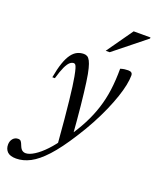

<svg xmlns="http://www.w3.org/2000/svg" viewBox="-250 -785 914 1135"><g transform="rotate(20 207.5 -218.0)"><path d="M46.5 -271H30.5Q40.5 -327 53.5 -364.5Q66.5 -402 82.8 -424Q99 -446 118.2 -455.2Q137.5 -464.5 159.5 -464.5Q172 -464.5 181.5 -458.8Q191 -453 199 -437.8Q207 -422.5 214 -395Q221.5 -368 229.2 -312.5Q237 -257 245.8 -171.2Q254.5 -85.5 263.5 33L196 94.5Q189 6 182.8 -60.8Q176.5 -127.5 171.2 -176.5Q166 -225.5 161.2 -260.2Q156.5 -295 152 -319Q146 -351.5 141.2 -367.2Q136.5 -383 132 -388Q127.5 -393 121.5 -393Q109.5 -393 97.5 -382.8Q85.5 -372.5 73 -346Q60.5 -319.5 46.5 -271ZM223 42 237.5 25Q279 -34 308 -90Q337 -146 355.2 -202.8Q373.5 -259.5 381.8 -321.5Q390 -383.5 390 -455.5Q404.5 -460 415.8 -461.5Q427 -463 438.5 -463Q452.5 -463 459.2 -457.5Q466 -452 466 -440Q466 -414.5 459 -379.5Q452 -344.5 437.5 -301.5Q423 -258.5 401.5 -209.2Q380 -160 351.2 -106.2Q322.5 -52.5 286 4Q226 98.5 175.8 153.2Q125.5 208 81 231Q36.5 254 -7 254Q-45.5 254 -62.5 237Q-79.5 220 -79.5 192.5Q-79.5 170 -66.8 155Q-54 140 -34 140Q-22.5 140 -16.5 147Q-10.5 154 -3.5 173Q4 191.5 13.5 198.2Q23 205 35.5 205Q57.5 205 89 185.2Q120.5 165.5 155.2 128.8Q190 92 223 42ZM273.5 -526 389.5 -690.5H495.5L495 -683.5L298.5 -526Z"/></g></svg>

Font: Newsreader 36pt
Style: Italic
Weight: 400
Italic angle: -17°
Designer: Hugues Gentile
Foundry: Production Type
Version: Version 1.003